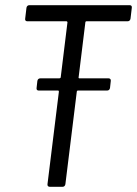

<svg xmlns="http://www.w3.org/2000/svg" viewBox="-20 -720 528 740"><path d="M483 -648 488 -690C489 -696 486 -700 480 -700H93C87 -700 83 -696 82 -690L77 -648C76 -642 79 -638 85 -638H236C238 -638 240 -636 240 -634L214 -422C214 -420 211 -418 209 -418H135C129 -418 125 -414 124 -408L121 -381C120 -375 123 -371 129 -371H204C206 -371 207 -369 207 -367L163 -10C162 -4 166 0 172 0H221C227 0 231 -4 232 -10L276 -367C276 -369 278 -371 280 -371H393C399 -371 403 -375 404 -381L407 -408C408 -414 404 -418 399 -418H286C284 -418 282 -420 283 -422L309 -634C309 -636 311 -638 313 -638H472C478 -638 482 -642 483 -648Z"/></svg>

Font: Barlow Semi Condensed
Style: Italic
Weight: 400
Width: 4
Italic angle: -7°
Designer: Jeremy Tribby
Foundry: Tribby Type
Version: Version 1.422;hotconv 1.0.109;makeotfexe 2.5.65596